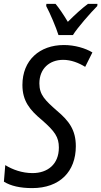

<svg xmlns="http://www.w3.org/2000/svg" viewBox="-30 -955 520 985"><path d="M270 -775H344C368 -814 437 -892 469 -924L470 -935H421C390 -912 355 -880 318 -843C294 -883 272 -915 255 -935H208L207 -924C226 -889 258 -814 270 -775ZM135 10C277 10 359 -75 359 -205C359 -288 324 -335 262 -387C202 -440 172 -468 172 -527C172 -603 224 -648 294 -648C335 -648 375 -632 407 -612L444 -686C408 -708 353 -724 298 -724C173 -724 85 -646 85 -519C85 -436 124 -390 184 -340C252 -281 272 -251 272 -198C272 -112 214 -67 137 -67C83 -67 34 -85 -3 -108L-10 -23C25 -1 74 10 135 10Z"/></svg>

Font: Noto Sans Condensed
Style: Italic
Weight: 400
Width: 3
Italic angle: -12°
Designer: Monotype Design Team
Foundry: Monotype Imaging Inc.
Version: Version 2.013